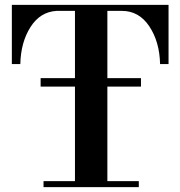

<svg xmlns="http://www.w3.org/2000/svg" viewBox="-20 -774 745 794"><path d="M148 -416V-451H290V-729H214Q146 -725 106 -662Q66 -599 64 -509H29V-754H677V-509H642Q640 -601 597.5 -665Q555 -729 484 -729H424V-451H563V-416H424V-25H554V0H160V-25H290V-416Z"/></svg>

Font: Libre Bodoni
Style: Regular
Weight: 400
Designer: Pablo Impallari, Rodrigo Fuenzalida
Foundry: Pablo Impallari, Rodrigo Fuenzalida
Version: Version 1.001